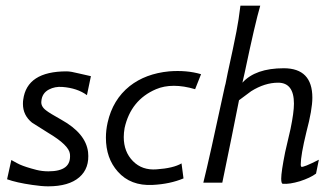

<svg xmlns="http://www.w3.org/2000/svg" viewBox="-20 -645 1174 678"><path d="M94 8Q38 0 5 -12L20 -80Q43 -67 50 -64Q70 -55 109 -45Q129 -40 151 -40Q192 -40 211 -55Q230 -70 227 -101Q224 -132 150 -176Q98 -209 93 -212Q61 -238 61 -278Q61 -288 62 -293Q75 -393 215 -393Q230 -393 257 -386Q287 -379 301 -376Q301 -374 296 -352Q291 -330 287 -309Q253 -334 200 -338Q174 -340 153 -329Q128 -316 126 -287Q124 -269 143 -255Q154 -246 197 -222Q283 -174 291 -108Q297 -51 260 -19Q223 13 150 13Q127 13 94 8Z M690 -383 669 -330Q629 -342 594 -342Q559 -342 531 -330Q442 -292 420 -193Q417 -176 417 -161Q417 -109 449.5 -76Q482 -43 533 -47Q592 -51 621 -68L628 -15Q580 5 519 8Q441 12 396 -39Q354 -86 354 -159Q354 -185 360 -212Q378 -293 438 -341Q494 -385 577 -393Q639 -398 690 -383Z M1106 -81 1096 -32Q1076 -17 1039 -5Q1002 6 979 4Q973 4 973 -14Q973 -38 987 -108Q992 -129 1006 -190Q1018 -248 1018 -279Q1018 -353 962 -353Q915 -353 867 -323Q858 -316 824 -291Q818 -259 797.5 -158.5Q777 -58 765 0H698Q719 -84 774 -340Q775 -343 776.5 -349.5Q778 -356 780 -367Q782 -378 784 -387Q805 -482 815 -534Q823 -575 829 -625H899Q881 -564 844 -388L836 -353Q882 -404 982 -404Q1083 -404 1083 -300Q1083 -258 1062 -179Q1042 -97 1042 -64Q1042 -58 1044 -56Q1051 -53 1106 -81Z"/></svg>

Font: GFS Neohellenic Rg
Style: Italic
Weight: 400
Italic angle: -12°
Designer: Takis Katsoulidis and George D. Matthiopoulos
Foundry: Takis Katsoulidis and George D. Matthiopoulos
Version: Version 1.0